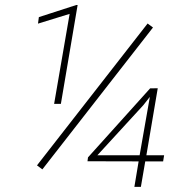

<svg xmlns="http://www.w3.org/2000/svg" viewBox="-20 -730 740 750"><path d="M283.2 -710.4 217.8 -324.2H191.4L252 -675.8L128.4 -637.7L131.8 -663.1L277.8 -710.4ZM577.6 -622.6 145.5 -68.4 124.5 -84 556.6 -638.2ZM323.7 -115.2 566.4 -384.8 596.2 -385.3 551.8 -123.5H621.1L617.2 -99.6H547.4L530.3 0H504.9L521.5 -99.6L321.8 -100.1ZM360.4 -123.5H525.4L565.4 -351.6L540 -319.3Z"/></svg>

Font: Mardoto Thin
Style: Italic
Weight: 250
Italic angle: -12°
Designer: Christian Robertson, Vahan Hovhannisyan
Foundry: Google
Version: Version 1.000